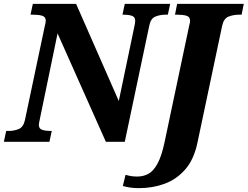

<svg xmlns="http://www.w3.org/2000/svg" viewBox="-43 -734 1282 994"><path d="M-23 0 -11 -56H1Q30 -56 54 -66Q78 -76 86 -112L187 -590Q190 -603 192 -612Q194 -621 194 -626Q194 -647 175.5 -652.5Q157 -658 127 -658H115L127 -714H351L572 -211L652 -594Q654 -602 655.5 -611.5Q657 -621 657 -626Q657 -647 639 -652.5Q621 -658 598 -658H591L603 -714H838L826 -658H814Q785 -658 761 -648Q737 -638 730 -602L603 0H505L255 -561L164 -121Q158 -93 158 -88Q158 -67 176.5 -61.5Q195 -56 218 -56H225L213 0ZM677 240Q650 240 631 237Q612 234 593 229L607 171Q636 180 667 180Q700 180 726 165.5Q752 151 773 112Q794 73 809 2L937 -604Q941 -617 941 -626Q941 -647 922.5 -652.5Q904 -658 875 -658H863L874 -714H1219L1208 -658H1196Q1165 -658 1140 -648Q1115 -638 1107 -600L980 1Q962 90 917 142Q872 194 810 217Q748 240 677 240Z"/></svg>

Font: Noto Serif SemiCondensed ExtraBold
Style: Italic
Weight: 800
Width: 4
Italic angle: -12°
Designer: Monotype Design Team
Foundry: Monotype Imaging Inc.
Version: Version 2.014; ttfautohint (v1.8.4.7-5d5b)